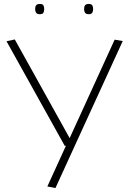

<svg xmlns="http://www.w3.org/2000/svg" viewBox="-20 -739 654 973"><path d="M220 206 314 0H308L13 -530L55 -539L333 -39L561 -538L602 -531L261 214ZM430 -667Q416 -667 411 -674.5Q406 -682 406 -693Q406 -705 411 -712Q416 -719 430 -719Q443 -719 447.5 -712Q452 -705 452 -693Q452 -682 447.5 -674.5Q443 -667 430 -667ZM182 -667Q168 -667 163 -674.5Q158 -682 158 -693Q158 -705 163 -712Q168 -719 182 -719Q196 -719 200 -712Q204 -705 204 -693Q204 -682 200 -674.5Q196 -667 182 -667Z"/></svg>

Font: Georama Expanded ExtraLight
Style: Regular
Weight: 250
Width: 7
Designer: Jean-Baptiste Levee
Foundry: Production Type
Version: Version 1.001